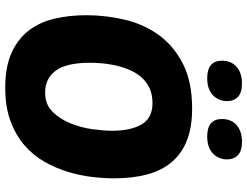

<svg xmlns="http://www.w3.org/2000/svg" viewBox="-128 -828 966 751"><g transform="rotate(90 355.5 -453.0)"><path d="M405 -721Q478 -721 530 -700.5Q582 -680 615 -640.5Q648 -601 663 -544.5Q678 -488 678 -416Q678 -376 672.5 -329Q667 -282 652.5 -234.5Q638 -187 613 -143Q588 -99 548.5 -65Q509 -31 454 -10.5Q399 10 324 10Q241 10 186.5 -15Q132 -40 99.5 -82.5Q67 -125 53.5 -183Q40 -241 40 -307Q40 -385 58 -459.5Q76 -534 118.5 -592Q161 -650 231 -685.5Q301 -721 405 -721ZM384 -566Q349 -566 323.5 -553.5Q298 -541 280.5 -520Q263 -499 252.5 -473Q242 -447 236 -419.5Q230 -392 228 -366.5Q226 -341 226 -321Q226 -230 256.5 -188Q287 -146 343 -146Q389 -146 418 -175.5Q447 -205 463.5 -246.5Q480 -288 486 -332.5Q492 -377 492 -408Q492 -481 467 -523.5Q442 -566 384 -566ZM218 -838Q218 -874 242 -895Q266 -916 307 -916Q343 -916 359.5 -900Q376 -884 376 -858Q376 -825 353 -802.5Q330 -780 286 -780Q218 -780 218 -838ZM446 -838Q446 -874 470 -895Q494 -916 535 -916Q571 -916 587.5 -900Q604 -884 604 -858Q604 -825 581 -802.5Q558 -780 514 -780Q446 -780 446 -838Z"/></g></svg>

Font: PoetsenOne
Style: Regular
Weight: 400
Designer: Rodrigo Fuenzalida, Pablo Impallari
Foundry: Pablo Impallari, Rodrigo Fuenzalida
Version: Version 1.000; ttfautohint (v0.8) -G 200 -r 50